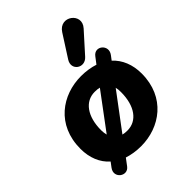

<svg xmlns="http://www.w3.org/2000/svg" viewBox="-236 -901 1071 1071"><g transform="rotate(-45 299.5 -365.0)"><path d="M280 11C428 11 569 -86 569 -274C569 -344 545 -403 501 -443L520 -468C558 -518 490 -573 454 -525L425 -487C394 -497 359 -503 319 -503C171 -503 30 -407 30 -218C30 -147 54 -89 99 -49L78 -21C40 30 111 81 145 35L175 -5C206 5 241 11 280 11ZM288 -105C275 -105 263 -106 252 -109L410 -320C413 -309 414 -296 414 -282C414 -173 364 -105 288 -105ZM411 -562 518 -681C578 -748 469 -830 418 -750L334 -619C298 -563 368 -515 411 -562ZM185 -210C185 -319 235 -387 311 -387C325 -387 337 -386 348 -383L190 -171C187 -182 185 -195 185 -210Z"/></g></svg>

Font: SN Pro Heavy
Style: Italic
Weight: 800
Italic angle: -9°
Designer: Tobias Whetton
Foundry: Supernotes
Version: Version 1.001;Glyphs 3.2 (3249)